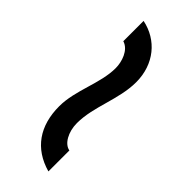

<svg xmlns="http://www.w3.org/2000/svg" viewBox="22 -550 589 589"><g transform="rotate(-45 316.5 -255.0)"><path d="M583 -315H495C486 -285 447 -273 420 -273C353 -273 285 -313 215 -313C130 -313 72 -273 50 -195H141C145 -219 178 -238 217 -238C289 -238 359 -198 434 -198C512 -198 569 -246 583 -315Z"/></g></svg>

Font: Perun
Style: Regular
Weight: 400
Foundry: Copyright (c) Stefan Peev, Context Ltd, 2016
Version: Version 1.089